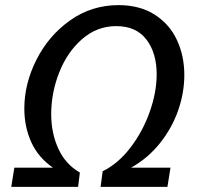

<svg xmlns="http://www.w3.org/2000/svg" viewBox="-20 -730 808 750"><path d="M492 -75H646L634 0H373L381 -61Q442 -91 490 -154Q538 -217 565 -293.5Q592 -370 592 -440Q592 -523 552 -575.5Q512 -628 434 -628Q359 -628 301 -577.5Q243 -527 211.5 -447.5Q180 -368 180 -284Q180 -210 208 -149Q236 -88 292 -56L285 0H24L36 -75H187Q130 -114 102.5 -174Q75 -234 75 -306Q75 -403 122.5 -497Q170 -591 254 -650.5Q338 -710 443 -710Q526 -710 584 -673Q642 -636 671 -574Q700 -512 700 -437Q700 -368 676 -299Q652 -230 605 -171Q558 -112 492 -75Z"/></svg>

Font: Bitter Pro Medium
Style: Italic
Weight: 500
Italic angle: -9°
Designer: Sol Matas, and Bitter project Authors
Foundry: Sol Matas
Version: Version 1.010